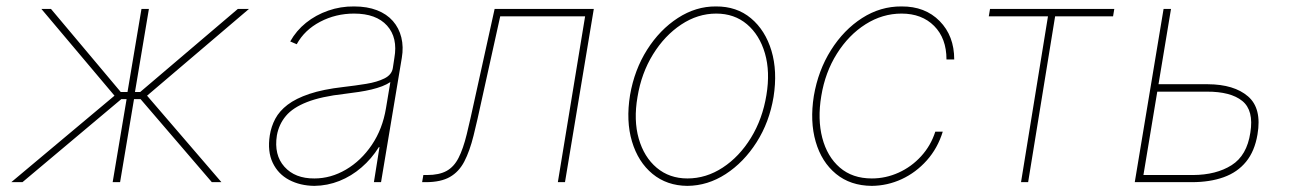

<svg xmlns="http://www.w3.org/2000/svg" viewBox="-20 -574 4066 605"><path d="M15.6 0 340.8 -272.5 110.4 -545.9H140.6L360.4 -284.2H381.8L425.8 -545.9H449.2L405.3 -284.2H421.9L729.5 -545.9H764.6L443.4 -272.5L677.7 0H647.5L422.9 -261.7H402.3L358.4 0H335L378.9 -261.7H362.3L50.8 0Z M970.7 11.7Q925.8 11.2 891.1 -7.1Q856.4 -25.4 839.4 -61Q822.3 -96.7 830.1 -147.5Q834.5 -175.3 847.4 -199.7Q860.4 -224.1 886.2 -243.9Q912.1 -263.7 954.8 -278.1Q997.6 -292.5 1061.5 -299.8Q1099.6 -304.2 1134 -309.8Q1168.5 -315.4 1191.4 -326.9Q1214.4 -338.4 1217.8 -359.4L1222.7 -391.6Q1233.9 -455.1 1199.7 -493.2Q1165.5 -531.2 1095.7 -531.2Q1038.1 -531.2 988.8 -505.4Q939.5 -479.5 915 -434.6L894.5 -443.4Q913.6 -477.5 944.3 -502.2Q975.1 -526.9 1014.2 -540.5Q1053.2 -554.2 1095.7 -553.7Q1137.2 -553.7 1168 -541.7Q1198.7 -529.8 1218 -507.8Q1237.3 -485.8 1244.6 -456.1Q1252 -426.3 1246.1 -391.6L1180.7 0H1158.2L1175.8 -110.4H1173.8Q1150.9 -73.7 1119.1 -46.4Q1087.4 -19 1049.6 -3.9Q1011.7 11.2 970.7 11.7ZM970.7 -11.7Q1022.5 -11.7 1070.1 -39.6Q1117.7 -67.4 1151.6 -117.4Q1185.5 -167.5 1196.3 -233.4L1210 -315.4Q1199.2 -308.1 1184.1 -302.2Q1168.9 -296.4 1150.6 -292Q1132.3 -287.6 1111.1 -284.4Q1089.8 -281.2 1066.4 -278.3Q992.2 -270 947.5 -252.4Q902.8 -234.9 880.9 -208.7Q858.9 -182.6 852.5 -147.5Q842.8 -85.9 876.2 -48.6Q909.7 -11.2 970.7 -11.7Z M1310.1 0 1314 -22.5H1325.7Q1363.8 -22.5 1387.2 -35.4Q1410.6 -48.3 1425 -76.7Q1439.5 -105 1450.7 -150.9Q1461.9 -196.8 1476.1 -262.7L1538.6 -545.9H1851.1L1760.3 0H1737.8L1823.7 -522.5H1556.2L1498.5 -261.7Q1484.4 -195.8 1472.2 -146.7Q1460 -97.7 1443.1 -65.2Q1426.3 -32.7 1397.7 -16.4Q1369.1 0 1321.8 0Z M2146 11.7Q2081.5 11.2 2036.1 -26.1Q1990.7 -63.5 1971.4 -128.2Q1952.1 -192.9 1965.3 -274.4Q1979 -354 2019 -417.2Q2059.1 -480.5 2116 -517.3Q2172.9 -554.2 2235.8 -553.7Q2301.3 -554.2 2346.4 -516.4Q2391.6 -478.5 2410.9 -414.1Q2430.2 -349.6 2417.5 -268.6Q2404.3 -189 2364 -125.7Q2323.7 -62.5 2266.8 -25.6Q2210 11.2 2146 11.7ZM2146 -11.7Q2205.1 -11.7 2257.3 -45.9Q2309.6 -80.1 2346.2 -139.6Q2382.8 -199.2 2395 -274.4Q2407.2 -347.7 2390.4 -405.8Q2373.5 -463.9 2333.7 -497.6Q2293.9 -531.2 2236.8 -531.2Q2178.7 -531.2 2126.5 -496.6Q2074.2 -461.9 2037.6 -402.6Q2001 -343.3 1988.8 -268.6Q1976.1 -195.3 1992.7 -137.2Q2009.3 -79.1 2049.3 -45.4Q2089.4 -11.7 2146 -11.7Z M2727.1 11.7Q2659.7 11.2 2614.3 -26.1Q2568.8 -63.5 2550.3 -127.4Q2531.7 -191.4 2544.4 -271.5Q2558.1 -352.1 2598.4 -416Q2638.7 -480 2696.5 -517.1Q2754.4 -554.2 2820.8 -553.7Q2895 -554.2 2940.9 -507.6Q2986.8 -460.9 2986.8 -386.7H2962.4Q2962.4 -453.1 2923.6 -492.2Q2884.8 -531.2 2820.8 -531.2Q2760.7 -531.2 2707.5 -497.6Q2654.3 -463.9 2617.2 -405Q2580.1 -346.2 2567.9 -271.5Q2555.7 -198.7 2571 -139.6Q2586.4 -80.6 2626.2 -46.1Q2666 -11.7 2727.1 -11.7Q2771 -11.7 2811.5 -30Q2852.1 -48.3 2882.6 -81.8Q2913.1 -115.2 2927.2 -159.2H2950.7Q2934.6 -106.9 2900.4 -68.6Q2866.2 -30.3 2821.3 -9.5Q2776.4 11.2 2727.1 11.7Z M3095.7 -522.5 3099.6 -545.9H3491.2L3487.3 -522.5H3304.7L3219.7 0H3197.3L3282.2 -522.5Z M3620.1 -308.6H3786.1Q3868.7 -308.1 3912.6 -270.3Q3956.5 -232.4 3942.4 -150.4Q3933.6 -97.7 3906.5 -64.5Q3879.4 -31.2 3835.9 -15.6Q3792.5 0 3735.4 0H3555.7L3646.5 -545.9H3669.9L3583 -22.5H3739.3Q3812.5 -22.9 3860.8 -53.5Q3909.2 -84 3919.9 -156.2Q3931.2 -226.1 3894.5 -255.9Q3857.9 -285.6 3782.2 -285.2H3616.2Z"/></svg>

Font: Inter Tight Thin
Style: Italic
Weight: 250
Italic angle: -9.39999°
Designer: Rasmus Andersson
Foundry: rsms
Version: Version 3.004